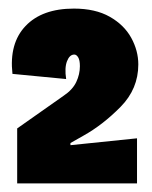

<svg xmlns="http://www.w3.org/2000/svg" viewBox="-20 -697 355 447"><path d="M20 -398 128 -474Q149 -488 157.5 -506Q166 -524 166 -543Q166 -557 162 -563.5Q158 -570 153 -570Q142 -570 136 -554.5Q130 -539 134 -513L9 -525Q1 -596 39.5 -636.5Q78 -677 152 -677Q202 -677 235.5 -658Q269 -639 285.5 -609Q302 -579 302 -547Q302 -490 260.5 -448Q219 -406 174 -381L144 -364V-359L299 -375V-270H20Z"/></svg>

Font: Bricolage Grotesque 96pt Condensed ExBd
Style: Regular
Weight: 800
Width: 3
Designer: Mathieu Triay
Foundry: Atelier Triay
Version: Version 1.001;Glyphs 3.2 (3207)